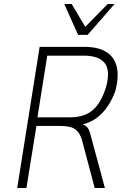

<svg xmlns="http://www.w3.org/2000/svg" viewBox="-20 -939 645 959"><path d="M66 0 178 -705H400Q469 -705 510 -680Q551 -655 563 -606Q575 -557 556 -484Q540 -441 517 -407Q494 -373 463 -350Q432 -327 390 -317H396L400 -315Q413 -309 421 -296Q429 -283 436 -251L504 0H453L392 -230Q384 -262 369.5 -280Q355 -298 333 -304Q311 -310 277 -310H162L112 0ZM167 -353H329Q403 -353 444.5 -390Q486 -427 510 -505Q532 -587 503 -624Q474 -661 399 -661H216ZM370 -765 301 -919H338L406 -805L518 -919H552L418 -765Z"/></svg>

Font: Nunito Sans 7pt Condensed ExtraLight
Style: Italic
Weight: 250
Width: 3
Italic angle: -9°
Designer: Vernon Adams
Foundry: Vernon Adams
Version: Version 3.101;gftools[0.9.27]